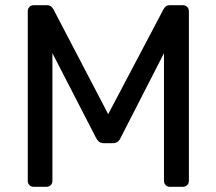

<svg xmlns="http://www.w3.org/2000/svg" viewBox="-20 -720 834 740"><path d="M110 0Q100 0 93.5 -6.5Q87 -13 87 -23V-676Q87 -687 93.5 -693.5Q100 -700 110 -700H160Q172 -700 178 -694Q184 -688 186 -684L397 -280L610 -684Q612 -688 617.5 -694Q623 -700 635 -700H684Q695 -700 701.5 -693.5Q708 -687 708 -676V-23Q708 -13 701.5 -6.5Q695 0 684 0H635Q625 0 618.5 -6.5Q612 -13 612 -23V-515L445 -189Q441 -179 433 -173.5Q425 -168 413 -168H382Q369 -168 362 -173.5Q355 -179 350 -189L182 -515V-23Q182 -13 175.5 -6.5Q169 0 159 0Z"/></svg>

Font: DVN-Rubik
Style: Regular
Weight: 400
Designer: Hubert and Fischer
Foundry: Hubert & Fischer
Version: Version 2.102